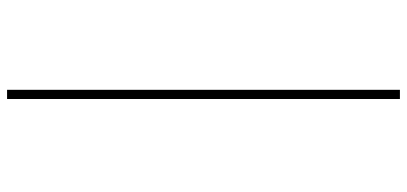

<svg xmlns="http://www.w3.org/2000/svg" viewBox="-324 -601 1151 543"><g transform="rotate(-90 251.5 -329.5)"><path d="M243 -885H269V226H243Z"/></g></svg>

Font: Noto Sans Kannada UI ExtraCondensed Thin
Style: Regular
Weight: 100
Width: 2
Designer: Jelle Bosma - Monotype Design Team
Foundry: Monotype Imaging Inc.
Version: Version 2.005; ttfautohint (v1.8.4.7-5d5b)